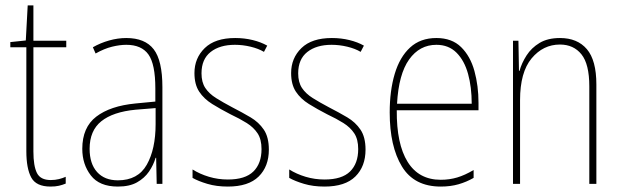

<svg xmlns="http://www.w3.org/2000/svg" viewBox="-20 -770 2290 707"><path d="M167 -107Q183 -107 197 -110.5Q211 -114 222 -119V-94Q210 -89 197 -86Q184 -83 166 -83Q113 -83 95 -116.5Q77 -150 77 -213V-596H18V-615L75 -621L82 -750H103V-620H224V-596H103V-212Q103 -159 116 -133Q129 -107 167 -107Z M445 -630Q514 -630 546 -588.5Q578 -547 578 -449V-93H557L555 -189H553Q545 -162 528.5 -138Q512 -114 484.5 -98.5Q457 -83 414 -83Q346 -83 314.5 -124Q283 -165 283 -222Q283 -301 334.5 -340.5Q386 -380 479 -389L552 -396V-444Q552 -534 526.5 -569.5Q501 -605 445 -605Q421 -605 392.5 -598Q364 -591 332 -573L322 -596Q350 -612 382 -621Q414 -630 445 -630ZM479 -366Q396 -358 353 -323.5Q310 -289 310 -222Q310 -167 337.5 -136.5Q365 -106 414 -106Q488 -106 520.5 -163.5Q553 -221 553 -313V-372Z M970 -219Q970 -157 932.5 -120Q895 -83 819 -83Q777 -83 743.5 -93Q710 -103 689 -115V-146Q716 -129 749.5 -119Q783 -109 819 -109Q883 -109 913 -138.5Q943 -168 943 -221Q943 -257 928.5 -279Q914 -301 888.5 -317Q863 -333 829 -349Q792 -368 761.5 -387Q731 -406 713.5 -432.5Q696 -459 696 -501Q696 -556 734 -593Q772 -630 846 -630Q880 -630 910.5 -622.5Q941 -615 964 -602L952 -579Q932 -591 903 -598Q874 -605 845 -605Q789 -605 755.5 -578.5Q722 -552 722 -500Q722 -467 736 -446Q750 -425 775.5 -409Q801 -393 835 -375Q872 -356 902.5 -338Q933 -320 951.5 -292.5Q970 -265 970 -219Z M1326 -219Q1326 -157 1288.5 -120Q1251 -83 1175 -83Q1133 -83 1099.5 -93Q1066 -103 1045 -115V-146Q1072 -129 1105.5 -119Q1139 -109 1175 -109Q1239 -109 1269 -138.5Q1299 -168 1299 -221Q1299 -257 1284.5 -279Q1270 -301 1244.5 -317Q1219 -333 1185 -349Q1148 -368 1117.5 -387Q1087 -406 1069.5 -432.5Q1052 -459 1052 -501Q1052 -556 1090 -593Q1128 -630 1202 -630Q1236 -630 1266.5 -622.5Q1297 -615 1320 -602L1308 -579Q1288 -591 1259 -598Q1230 -605 1201 -605Q1145 -605 1111.5 -578.5Q1078 -552 1078 -500Q1078 -467 1092 -446Q1106 -425 1131.5 -409Q1157 -393 1191 -375Q1228 -356 1258.5 -338Q1289 -320 1307.5 -292.5Q1326 -265 1326 -219Z M1587 -630Q1644 -630 1678 -596.5Q1712 -563 1727 -508.5Q1742 -454 1742 -391V-364H1441Q1440 -240 1481 -174Q1522 -108 1603 -108Q1635 -108 1663.5 -116.5Q1692 -125 1724 -144V-115Q1698 -100 1668.5 -91.5Q1639 -83 1603 -83Q1505 -83 1460 -157Q1415 -231 1415 -356Q1415 -436 1433.5 -498Q1452 -560 1490 -595Q1528 -630 1587 -630ZM1587 -605Q1525 -605 1486.5 -551Q1448 -497 1442 -388H1717Q1717 -449 1703.5 -498Q1690 -547 1661 -576Q1632 -605 1587 -605Z M2042 -630Q2106 -630 2141 -589Q2176 -548 2176 -459V-93H2150V-452Q2150 -534 2121 -570Q2092 -606 2042 -606Q1980 -606 1937.5 -555Q1895 -504 1895 -401V-93H1869V-620H1889L1891 -509H1893Q1901 -538 1919 -566Q1937 -594 1967 -612Q1997 -630 2042 -630Z"/></svg>

Font: Noto Sans Kannada UI Condensed Thin
Style: Regular
Weight: 100
Width: 3
Designer: Jelle Bosma - Monotype Design Team
Foundry: Monotype Imaging Inc.
Version: Version 2.005; ttfautohint (v1.8.4.7-5d5b)